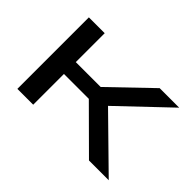

<svg xmlns="http://www.w3.org/2000/svg" viewBox="-115 -1015 1329 1329"><g transform="rotate(45 550.0 -350.0)"><path d="M129.5 0V-700H284.5V-417H528L822.5 -700H1013.5L656.5 -360.5L1024 0H830.5L528 -301H284.5V0Z"/></g></svg>

Font: Trispace Expanded SemiBold
Style: Regular
Weight: 600
Width: 7
Designer: Tyler Finck
Foundry: Etcetera Type Company
Version: Version 1.210; ttfautohint (v1.8.3)